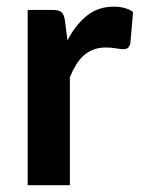

<svg xmlns="http://www.w3.org/2000/svg" viewBox="-20 -542 413 562"><path d="M177.5 -424Q201.5 -470 234.5 -496.2Q267.5 -522.5 312.5 -522.5Q348 -522.5 369.5 -507L361.5 -414.5Q359 -405.5 354.2 -401.8Q349.5 -398 341.5 -398Q334 -398 319.2 -400.5Q304.5 -403 290.5 -403Q270 -403 254 -397Q238 -391 225.2 -379.8Q212.5 -368.5 202.8 -352.5Q193 -336.5 184.5 -316V0H61V-513H133.5Q152.5 -513 160 -506.2Q167.5 -499.5 170 -482Z"/></svg>

Font: Lato
Style: Bold
Weight: 700
Designer: Lukasz Dziedzic with Adam Twardoch and Botio Nikoltchev
Foundry: tyPoland Lukasz Dziedzic
Version: Version 2.010; 2014-09-01; http://www.latofonts.com/; ttfaut